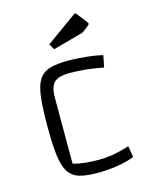

<svg xmlns="http://www.w3.org/2000/svg" viewBox="-109 -774 672 853"><g transform="rotate(-15 227.0 -347.5)"><path d="M234 8Q181 8 149 -2Q117 -12 100 -39.5Q83 -67 77 -118Q71 -169 71 -250Q71 -332 77 -383Q83 -434 100 -461Q117 -488 149.5 -498Q182 -508 234 -508Q260 -508 287.5 -506Q315 -504 342 -500.5Q369 -497 393 -491L382 -437Q342 -445 304 -449Q266 -453 229 -453Q176 -453 156 -433.5Q136 -414 136 -365V-61Q178 -47 256 -47Q286 -47 316.5 -52Q347 -57 395 -71L404 -20Q373 -7 327.5 0.5Q282 8 234 8ZM189 -573 173 -599 312 -699Q318 -703 319 -703Q322 -703 324 -700L360 -654Q366 -646 366 -644Q366 -639 360 -635L337 -617Q333 -614 329.5 -612Q326 -610 317 -608Z"/></g></svg>

Font: Changa ExtraLight
Style: Regular
Weight: 250
Designer: Eduardo Rodriguez Tunni
Foundry: Eduardo Rodriguez Tunni
Version: Version 3.002; ttfautohint (v1.8.2)